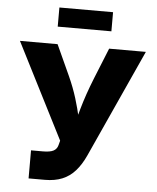

<svg xmlns="http://www.w3.org/2000/svg" viewBox="-61 -974 837 1025"><g transform="rotate(5 358.0 -461.5)"><path d="M130.9 0V-150.4H194.3Q232.9 -150.4 251.2 -160.2Q269.5 -169.9 274.9 -191.4L281.2 -215.3L21 -727.5H222.7L298.3 -562Q324.7 -503.4 341.6 -448.5Q358.4 -393.6 368.9 -345.9Q379.4 -298.3 387.7 -260.3H336.9Q351.6 -314.9 373.8 -393.3Q396 -471.7 432.1 -562L499 -727.5H695.8L433.1 -149.9Q410.2 -99.6 380.6 -66.2Q351.1 -32.7 311.3 -16.4Q271.5 0 218.3 0ZM502.9 -923.3V-820.8H215.3V-923.3Z"/></g></svg>

Font: Inter 16pt ExtraBold
Style: Regular
Weight: 800
Version: Version 4.001;git-66647c0bb